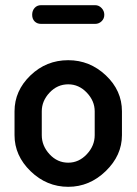

<svg xmlns="http://www.w3.org/2000/svg" viewBox="-20 -712 527 740"><path d="M36 -191V-283Q36 -362 97 -421Q158 -480 243 -480Q326 -480 388 -421.5Q450 -363 450 -283V-191Q450 -113 387.5 -52.5Q325 8 243 8Q160 8 98 -52Q36 -112 36 -191ZM138 -692H347Q361 -692 371.5 -681Q382 -670 382 -655Q382 -640 371.5 -630Q361 -620 347 -620H138Q123 -620 113.5 -629.5Q104 -639 104 -655Q104 -671 113.5 -681.5Q123 -692 138 -692ZM141 -191Q141 -150 171 -117.5Q201 -85 243 -85Q284 -85 314.5 -117.5Q345 -150 345 -191V-283Q345 -323 314.5 -355Q284 -387 243 -387Q201 -387 171 -355Q141 -323 141 -283Z"/></svg>

Font: TerminalDosisSemiBold
Style: Bold
Weight: 600
Designer: EdgarTolentino, PabloImpallari, IginoMarini
Foundry: EdgarTolentino, PabloImpallari, IginoMarini
Version: Version 1.006